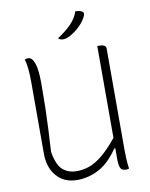

<svg xmlns="http://www.w3.org/2000/svg" viewBox="-100 -998 851 1091"><g transform="rotate(-10 325.0 -453.0)"><path d="M257 20Q182 20 138.5 -30Q95 -80 95 -160V-570Q95 -614 92 -647Q89 -680 81 -706Q90 -710 101 -710Q123 -710 136.5 -674Q150 -638 150 -556Q150 -477 148.5 -414.5Q147 -352 144 -293Q141 -234 137 -163Q150 -86 182 -58Q214 -30 263 -30Q300 -30 335.5 -42.5Q371 -55 410.5 -87Q450 -119 500 -180V-710H515Q529 -710 539.5 -704.5Q550 -699 550 -687V-100Q550 -72 551.5 -45.5Q553 -19 557 7Q548 10 540 10Q513 10 506.5 -8.5Q500 -27 500 -50V-120H494Q442 -43 382 -11.5Q322 20 257 20ZM411 -926Q431 -926 445 -920Q455 -916 457 -909Q459 -902 456 -895Q445 -867 417.5 -839Q390 -811 355 -792Q333 -781 317 -781Q310 -781 302.5 -783Q295 -785 288 -792Q336 -823 368 -856Q400 -889 411 -926Z"/></g></svg>

Font: Recursive Sn Csl St Lt
Style: Regular
Weight: 300
Version: Version 1.079;hotconv 1.0.112;makeotfexe 2.5.65598; ttfautoh